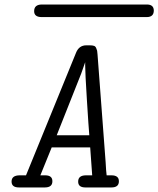

<svg xmlns="http://www.w3.org/2000/svg" viewBox="-20 -823 695 843"><path d="M30.8 -25.9Q30.8 -52.7 65.9 -53.2H94.2L314 -591.8Q327.1 -624 358.9 -624H374Q386.2 -624 393.1 -621.6Q399.9 -619.1 402.8 -610.6Q405.8 -602.1 406.5 -600.1Q407.2 -598.1 408.2 -584L443.8 -110.8Q445.8 -70.8 448.2 -53.2H469.2Q502.4 -53.2 502 -26.9Q502 0 469.2 0H355Q322.8 0 323.2 -25.9Q323.2 -52.7 356.9 -53.2H384.8L376 -175.8H207L157.2 -53.2H178.2Q210.4 -53.2 210 -26.9Q210 0 176.8 0H63Q30.8 0 30.8 -25.9ZM129.9 -773.9Q129.9 -802.7 163.1 -803.2H625Q654.8 -803.2 655.3 -776.9Q655.3 -748 624 -748H163.1Q129.9 -748 129.9 -773.9ZM229 -229H372.1Q369.1 -262.2 361.6 -383.1Q354 -503.9 354 -535.2V-549.8L336.9 -501Z"/></svg>

Font: CMU Typewriter Text
Style: LightOblique
Weight: 200
Italic angle: -9.46001°
Version: Version 0.7.0